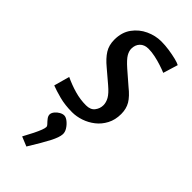

<svg xmlns="http://www.w3.org/2000/svg" viewBox="-229 -509 803 803"><g transform="rotate(45 173.0 -107.0)"><path d="M149.8 11.8Q107.3 11.8 73.3 2.8Q39.3 -6.2 17.5 -14.8L36.7 -84.1Q69.4 -68.7 102.8 -59.2Q136.2 -49.7 170 -49.7Q197 -49.7 209.3 -65.9Q221.7 -82.1 221.7 -101.7Q221.7 -118.1 212.3 -135.1Q202.9 -152.1 176.3 -174.7L119.3 -223.2Q89.7 -247.6 74.7 -271.5Q59.8 -295.3 59.8 -327.8Q59.8 -371.7 81.6 -401.4Q103.3 -431.2 136.5 -446.5Q169.6 -461.8 204.3 -461.8Q226.4 -461.8 250.4 -458.3Q274.3 -454.8 294.1 -449.9Q313.9 -445 322.7 -440L302.7 -374.3Q289.1 -380.1 269.1 -386.6Q249.1 -393.2 227.9 -397.7Q206.6 -402.2 188.1 -402.2Q163.9 -402.2 150.3 -388.1Q136.6 -374.1 136.6 -351.3Q136.6 -337.4 145.7 -321.6Q154.8 -305.8 183.7 -280.3L241 -230.6Q273.1 -205 286.7 -182.1Q300.3 -159.1 300.3 -128.3Q300.3 -93.6 286.3 -67.2Q272.4 -40.8 250.2 -23.5Q228.1 -6.1 201.5 2.9Q175 11.8 149.8 11.8ZM115.8 248.3 73.4 230.9Q87.8 204.5 97.5 184.9Q107.1 165.4 112.2 151.8Q117.2 138.3 117.2 132.3Q118 126.8 110.7 119.4Q103.4 112 96.4 103Q89.4 94 89.4 84.3Q90.1 74.7 97.6 65.5Q105 56.3 115.8 50.2Q126.5 44.2 135.8 44.2Q146.4 44.2 158.8 54.2Q171.3 64.3 179.8 78Q188.3 91.8 187.3 104.8Q186.3 123.3 169.5 155.9Q152.7 188.5 115.8 248.3Z"/></g></svg>

Font: Ancizar Sans Thin
Style: Italic
Weight: 100
Italic angle: -4°
Designer: Cesar Puertas, Viviana Monsalve, Julian Moncada, Julian Prieto, Jose Castro, Mariel Hernandez, Felipe Aragon, Sara Alarc
Version: Version 8.100